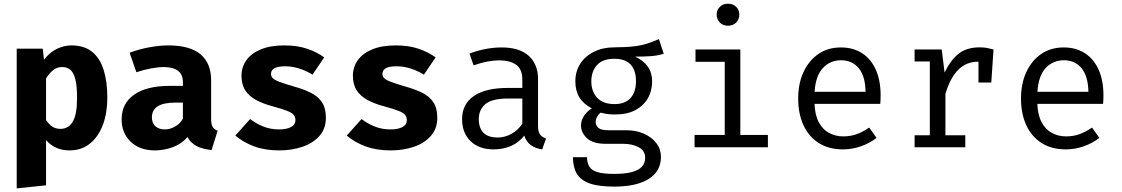

<svg xmlns="http://www.w3.org/2000/svg" viewBox="-20 -793 6040 1034"><path d="M364 -548.5Q433.5 -548.5 476 -514Q518.5 -479.5 538.2 -416.5Q558 -353.5 558 -267Q558 -185 534 -120.8Q510 -56.5 464.5 -19.8Q419 17 354 17Q276.5 17 228 -38.5V205L70 221.5V-531H210L217 -471.5Q249.5 -513 288 -530.8Q326.5 -548.5 364 -548.5ZM315 -432Q287.5 -432 266.5 -415.5Q245.5 -399 228 -370.5V-146.5Q244.5 -122 262.8 -110.5Q281 -99 306 -99Q348 -99 371.5 -137.2Q395 -175.5 395 -265Q395 -331 385.5 -367.2Q376 -403.5 358 -417.8Q340 -432 315 -432Z M1117 -153Q1117 -123 1125.2 -109.5Q1133.5 -96 1152 -89L1119.5 15Q1072.5 10.5 1040.2 -5.8Q1008 -22 989.5 -55Q959 -18.5 911.5 -0.8Q864 17 814.5 17Q732.5 17 683.8 -29.8Q635 -76.5 635 -150Q635 -236.5 702.8 -283.5Q770.5 -330.5 893.5 -330.5H965V-350.5Q965 -392 938.2 -412Q911.5 -432 860 -432Q834.5 -432 794.5 -424.8Q754.5 -417.5 714.5 -404L678 -509Q729.5 -528.5 785.2 -538.5Q841 -548.5 885 -548.5Q1003.5 -548.5 1060.2 -500.2Q1117 -452 1117 -361ZM869 -96Q894.5 -96 922.5 -111.2Q950.5 -126.5 965 -154.5V-240.5H926Q860 -240.5 829 -220.2Q798 -200 798 -161Q798 -130.5 816.8 -113.2Q835.5 -96 869 -96Z M1483 -96Q1522.5 -96 1546.8 -108.5Q1571 -121 1571 -146Q1571 -163 1561.5 -174.5Q1552 -186 1525 -196.5Q1498 -207 1445 -221.5Q1396.5 -234.5 1359.2 -254.5Q1322 -274.5 1301.2 -306Q1280.5 -337.5 1280.5 -384.5Q1280.5 -432 1307 -469Q1333.5 -506 1385 -527.2Q1436.5 -548.5 1511 -548.5Q1582 -548.5 1634.8 -530.2Q1687.5 -512 1726 -484L1663 -391Q1630 -411.5 1592 -423.8Q1554 -436 1515.5 -436Q1477 -436 1458.2 -425.8Q1439.5 -415.5 1439.5 -395Q1439.5 -381.5 1449.2 -371.8Q1459 -362 1486 -351.8Q1513 -341.5 1565 -326.5Q1616.5 -312 1654.8 -293Q1693 -274 1714 -242.2Q1735 -210.5 1735 -158.5Q1735 -100.5 1700.5 -61.2Q1666 -22 1609 -2.5Q1552 17 1484 17Q1407 17 1348 -5Q1289 -27 1247.5 -63L1327 -152Q1358 -128 1397.2 -112Q1436.5 -96 1483 -96Z M2083 -96Q2122.5 -96 2146.8 -108.5Q2171 -121 2171 -146Q2171 -163 2161.5 -174.5Q2152 -186 2125 -196.5Q2098 -207 2045 -221.5Q1996.5 -234.5 1959.2 -254.5Q1922 -274.5 1901.2 -306Q1880.5 -337.5 1880.5 -384.5Q1880.5 -432 1907 -469Q1933.5 -506 1985 -527.2Q2036.5 -548.5 2111 -548.5Q2182 -548.5 2234.8 -530.2Q2287.5 -512 2326 -484L2263 -391Q2230 -411.5 2192 -423.8Q2154 -436 2115.5 -436Q2077 -436 2058.2 -425.8Q2039.5 -415.5 2039.5 -395Q2039.5 -381.5 2049.2 -371.8Q2059 -362 2086 -351.8Q2113 -341.5 2165 -326.5Q2216.5 -312 2254.8 -293Q2293 -274 2314 -242.2Q2335 -210.5 2335 -158.5Q2335 -100.5 2300.5 -61.2Q2266 -22 2209 -2.5Q2152 17 2084 17Q2007 17 1948 -5Q1889 -27 1847.5 -63L1927 -152Q1958 -128 1997.2 -112Q2036.5 -96 2083 -96Z M2877.5 -115Q2877.5 -83.5 2888 -69Q2898.5 -54.5 2920.5 -47.5L2900 11.5Q2866 7 2840.5 -10.2Q2815 -27.5 2803.5 -62.5Q2775 -26 2732.5 -7.2Q2690 11.5 2638.5 11.5Q2559.5 11.5 2514 -33Q2468.5 -77.5 2468.5 -151Q2468.5 -232.5 2532 -276Q2595.5 -319.5 2715.5 -319.5H2793V-363.5Q2793 -420.5 2759.8 -444.2Q2726.5 -468 2667.5 -468Q2641.5 -468 2606.5 -461.8Q2571.5 -455.5 2530.5 -441L2508.5 -504.5Q2557 -522.5 2599.5 -530Q2642 -537.5 2680.5 -537.5Q2779 -537.5 2828.2 -491.8Q2877.5 -446 2877.5 -367.5ZM2660 -52.5Q2699 -52.5 2734.5 -72.2Q2770 -92 2793 -127V-262.5H2717Q2630 -262.5 2594.2 -232.5Q2558.5 -202.5 2558.5 -152Q2558.5 -103 2583.8 -77.8Q2609 -52.5 2660 -52.5Z M3528.5 -582.5 3554.5 -503.5Q3521 -493 3483 -490.5Q3445 -488 3400.5 -488Q3446 -467 3469 -433.8Q3492 -400.5 3492 -355.5Q3492 -303.5 3468.5 -263Q3445 -222.5 3400.8 -199.5Q3356.5 -176.5 3294 -176.5Q3267.5 -176.5 3249.8 -179Q3232 -181.5 3215.5 -186.5Q3203.5 -178.5 3195.8 -164.5Q3188 -150.5 3188 -135.5Q3188 -116.5 3203 -104Q3218 -91.5 3258.5 -91.5H3353.5Q3406.5 -91.5 3448.8 -72.5Q3491 -53.5 3515.2 -21.5Q3539.5 10.5 3539.5 51.5Q3539.5 129 3473.8 170.5Q3408 212 3288 212Q3204 212 3155.5 194.8Q3107 177.5 3086.2 142.2Q3065.5 107 3065.5 53.5H3141.5Q3141.5 84 3153.5 104Q3165.5 124 3197 133.8Q3228.5 143.5 3287.5 143.5Q3345.5 143.5 3382.2 133.8Q3419 124 3436.8 104.8Q3454.5 85.5 3454.5 57Q3454.5 19.5 3420.5 0.5Q3386.5 -18.5 3335.5 -18.5H3241.5Q3173.5 -18.5 3141.2 -48.5Q3109 -78.5 3109 -117.5Q3109 -143 3123.8 -167Q3138.5 -191 3167 -209.5Q3121.5 -233.5 3100 -269Q3078.5 -304.5 3078.5 -355Q3078.5 -408.5 3105 -449.8Q3131.5 -491 3179 -514.5Q3226.5 -538 3288.5 -538Q3355 -538.5 3396.5 -543.8Q3438 -549 3467.8 -559Q3497.5 -569 3528.5 -582.5ZM3288.5 -476.5Q3225 -476.5 3194.8 -442.2Q3164.5 -408 3164.5 -355Q3164.5 -301.5 3195.5 -267Q3226.5 -232.5 3290.5 -232.5Q3346.5 -232.5 3375.8 -265Q3405 -297.5 3405 -355.5Q3405 -415 3375.8 -445.8Q3346.5 -476.5 3288.5 -476.5Z M3967 -526.5V-66.5H4115.5V0H3720.5V-66.5H3883V-460H3725.5V-526.5ZM3900 -773Q3928 -773 3944.8 -756Q3961.5 -739 3961.5 -714.5Q3961.5 -689 3944.8 -671.8Q3928 -654.5 3900 -654.5Q3873.5 -654.5 3856.5 -671.8Q3839.5 -689 3839.5 -714.5Q3839.5 -739 3856.5 -756Q3873.5 -773 3900 -773Z M4366.5 -233.5Q4369 -172.5 4390 -133.8Q4411 -95 4445.5 -76.8Q4480 -58.5 4520.5 -58.5Q4561 -58.5 4593.8 -70.5Q4626.5 -82.5 4661 -106L4700.5 -50.5Q4663.5 -21.5 4616.2 -5Q4569 11.5 4519.5 11.5Q4443 11.5 4389 -23Q4335 -57.5 4306.8 -119.2Q4278.5 -181 4278.5 -262.5Q4278.5 -342.5 4307 -404.5Q4335.5 -466.5 4387 -502Q4438.5 -537.5 4508.5 -537.5Q4575 -537.5 4623 -506.2Q4671 -475 4696.8 -417.2Q4722.5 -359.5 4722.5 -279.5Q4722.5 -266 4722 -254.2Q4721.5 -242.5 4720.5 -233.5ZM4509.5 -468.5Q4451 -468.5 4411.8 -427Q4372.5 -385.5 4367 -298.5H4641.5Q4640 -383 4604.5 -425.8Q4569 -468.5 4509.5 -468.5Z M4905.5 0V-64.5H4987.5V-462H4905.5V-526.5H5051.5L5067 -402Q5097.5 -467 5141 -502.5Q5184.5 -538 5256 -538Q5278 -538 5295.2 -534.8Q5312.5 -531.5 5330.5 -526.5L5306 -451.5Q5289.5 -456 5276 -458.2Q5262.5 -460.5 5245 -460.5Q5184.5 -460.5 5141 -417.5Q5097.5 -374.5 5071.5 -287.5V-64.5H5178.5V0ZM5249.5 -348.5V-463L5258 -526.5H5330.5L5318.5 -348.5Z M5566.5 -233.5Q5569 -172.5 5590 -133.8Q5611 -95 5645.5 -76.8Q5680 -58.5 5720.5 -58.5Q5761 -58.5 5793.8 -70.5Q5826.5 -82.5 5861 -106L5900.5 -50.5Q5863.5 -21.5 5816.2 -5Q5769 11.5 5719.5 11.5Q5643 11.5 5589 -23Q5535 -57.5 5506.8 -119.2Q5478.5 -181 5478.5 -262.5Q5478.5 -342.5 5507 -404.5Q5535.5 -466.5 5587 -502Q5638.5 -537.5 5708.5 -537.5Q5775 -537.5 5823 -506.2Q5871 -475 5896.8 -417.2Q5922.5 -359.5 5922.5 -279.5Q5922.5 -266 5922 -254.2Q5921.5 -242.5 5920.5 -233.5ZM5709.5 -468.5Q5651 -468.5 5611.8 -427Q5572.5 -385.5 5567 -298.5H5841.5Q5840 -383 5804.5 -425.8Q5769 -468.5 5709.5 -468.5Z"/></svg>

Font: Fast_Mono
Style: Regular
Weight: 400
Monospace: yes
Designer: Carrois Corporate, Edenspiekermann AG, Nikita Prokopov
Foundry: Carrois Corporate, Edenspiekermann AG, Nikita Prokopov
Version: Version 5.002